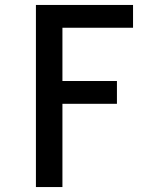

<svg xmlns="http://www.w3.org/2000/svg" viewBox="-20 -755 640 775"><path d="M125 0V-735H517V-643H232V-428H452V-336H232V0Z"/></svg>

Font: Zed Mono Semibold Extended
Style: Regular
Weight: 600
Width: 7
Monospace: yes
Designer: Belleve Invis
Foundry: Belleve Invis
Version: Version 1.0.0; ttfautohint (v1.8.4)